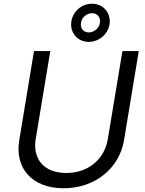

<svg xmlns="http://www.w3.org/2000/svg" viewBox="-20 -1003 781 1036"><path d="M640.6 -727.3 561.8 -252.8C544.7 -146.3 458.8 -69.6 337.4 -69.6C215.9 -69.6 155.5 -146.3 172.6 -252.8L251.4 -727.3H163.4L83.8 -245.7C58.9 -96.6 152 12.8 323.2 12.8C494.3 12.8 624.3 -96.6 649.1 -245.7L728.7 -727.3ZM365.1 -887.8C355.5 -827.8 397.7 -777 458.8 -777C513.5 -777 562.5 -817.5 571 -872.2C580.3 -931.5 538 -983 476.6 -983C421.9 -983 373.6 -942.8 365.1 -887.8ZM416.9 -880C421.5 -910.2 448.2 -931.8 476.6 -931.8C506 -931.8 523.8 -908.4 519.2 -880C514.6 -850.1 487.6 -828.1 458.8 -828.1C429.7 -828.1 412.3 -851.2 416.9 -880Z"/></svg>

Font: Magic Ui Pro
Style: Italic
Weight: 400
Italic angle: -9.39999°
Designer: Stefan Endress, Andreas Faust
Version: Version 1.000;FEAKit 1.0